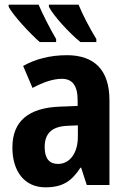

<svg xmlns="http://www.w3.org/2000/svg" viewBox="-20 -791 548 821"><path d="M316 -771H189V-762C208 -724 277 -649 324 -611H392V-624C363 -671 331 -733 316 -771ZM145 -771H17V-762C36 -725 109 -647 150 -611H220V-624C192 -672 163 -729 145 -771ZM266 -555C194 -555 130 -538 79 -509L119 -415C164 -439 206 -454 245 -454C289 -454 312 -425 312 -363V-338L236 -335C103 -330 33 -274 33 -160C33 -58 85 10 174 10C248 10 286 -16 324 -74H327L351 0H448V-363C448 -491 384 -555 266 -555ZM313 -255V-207C313 -133 276 -90 228 -90C192 -90 171 -112 171 -162C171 -218 199 -250 268 -253Z"/></svg>

Font: Noto Sans Display SemiCondensed
Style: Bold
Weight: 700
Width: 4
Designer: Monotype Design Team
Foundry: Monotype Imaging Inc.
Version: Version 1.900